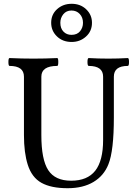

<svg xmlns="http://www.w3.org/2000/svg" viewBox="-20 -969 699 1002"><path d="M354 -750Q307.1 -750 277.1 -779.1Q247.1 -808.1 247.1 -850.1Q247.1 -893.6 278.1 -921.4Q309.1 -949.2 354 -949.2Q399.9 -949.2 429.9 -920.4Q460 -891.6 460 -850.1Q460 -806.2 428.7 -778.1Q397.5 -750 354 -750ZM353 -787.1Q382.3 -787.1 397.7 -805.9Q413.1 -824.7 413.1 -850.1Q413.1 -877.9 396.2 -896Q379.4 -914.1 353 -914.1Q326.2 -914.1 310.5 -894.8Q294.9 -875.5 294.9 -850.1Q294.9 -820.8 311.3 -804Q327.6 -787.1 353 -787.1ZM333 13.2Q246.6 13.2 196.3 -14.9Q146 -43 125 -108.9Q105 -171.4 105 -264.2V-568.8Q105 -625 29.8 -625Q23.9 -625 23.9 -645.5Q23.9 -666 29.8 -666Q92.8 -663.1 154.8 -663.1Q215.8 -663.1 278.8 -666Q284.2 -666 284.2 -645.5Q284.2 -625 278.8 -625Q195.8 -625 195.8 -568.8V-264.2Q195.8 -136.2 231.7 -81.1Q267.6 -25.9 351.1 -25.9Q436 -25.9 477.1 -78.1Q518.1 -130.4 518.1 -238.8V-568.8Q518.1 -625 442.9 -625Q436.5 -625 436.5 -645.5Q436.5 -666 442.9 -666Q494.1 -663.1 544.9 -663.1Q595.7 -663.1 647 -666Q653.3 -666 653.3 -645.5Q653.3 -625 647 -625Q574.2 -625 574.2 -568.8V-356Q574.2 -182.1 545.9 -111.8Q522.5 -52.2 468 -19.5Q413.6 13.2 333 13.2Z"/></svg>

Font: Junicode SmCond Medium
Style: Regular
Weight: 500
Width: 4
Designer: Peter S. Baker
Version: Version 2.206